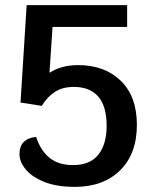

<svg xmlns="http://www.w3.org/2000/svg" viewBox="-20 -720 596 749"><path d="M514 -233Q514 -120 448.5 -55.5Q383 9 272 9Q201 9 152.5 -10.5Q104 -30 80 -59.5Q56 -89 56 -119Q56 -179 121 -186Q138 -133 173 -104.5Q208 -76 265 -76Q331 -76 363.5 -116.5Q396 -157 396 -229Q396 -306 363 -343.5Q330 -381 268 -381Q225 -381 195 -362Q165 -343 143 -307L60 -320L84 -700H476V-615H185L173 -436Q219 -466 285 -466Q388 -466 451 -405Q514 -344 514 -233Z"/></svg>

Font: Krub SemiBold
Style: Regular
Weight: 600
Version: Version 1.000; ttfautohint (v1.6)